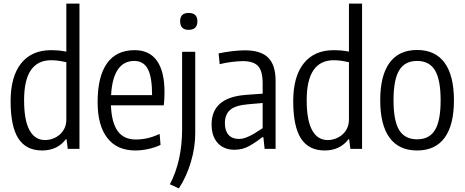

<svg xmlns="http://www.w3.org/2000/svg" viewBox="-20 -828 2584 1068"><path d="M214 9Q125 9 82 -58Q39 -125 39 -265Q39 -402 97.5 -475.5Q156 -549 265 -549Q284 -549 302.5 -547.5Q321 -546 349 -541V-808H422V0H357L350 -54H347Q299 9 214 9ZM231 -49Q253 -49 274.5 -57Q296 -65 312.5 -79.5Q329 -94 339 -115Q349 -136 349 -163V-482Q321 -488 302.5 -490.5Q284 -493 264 -493Q190 -493 152 -438Q114 -383 114 -271Q114 -159 144 -104Q174 -49 231 -49Z M732 9Q631 9 577 -60.5Q523 -130 523 -260Q523 -402 575 -475.5Q627 -549 729 -549Q811 -549 853 -490Q895 -431 895 -316Q895 -291 894 -275Q893 -259 891 -242H597Q601 -145 635 -98.5Q669 -52 735 -52Q767 -52 799 -59Q831 -66 868 -83L873 -22Q844 -8 806.5 0.5Q769 9 732 9ZM727 -489Q668 -489 635.5 -441Q603 -393 598 -299H826Q826 -400 802 -444.5Q778 -489 727 -489Z M1029 -662Q982 -662 982 -710Q982 -756 1029 -756Q1078 -756 1078 -710Q1078 -662 1029 -662ZM925 197Q993 68 993 -111V-540H1066V-87Q1066 -9 1042 72.5Q1018 154 975 220Z M1285 5Q1225 5 1191 -32.5Q1157 -70 1157 -136Q1157 -285 1345 -300L1441 -307V-365Q1441 -433 1415.5 -460.5Q1390 -488 1331 -488Q1306 -488 1269 -483.5Q1232 -479 1202 -471L1196 -531Q1234 -539 1272.5 -543.5Q1311 -548 1343 -548Q1431 -548 1472 -507Q1513 -466 1513 -379V0H1452L1445 -65H1439Q1407 -39 1368.5 -17Q1330 5 1285 5ZM1310 -55Q1327 -55 1345 -61.5Q1363 -68 1380.5 -77.5Q1398 -87 1413.5 -97.5Q1429 -108 1441 -115V-255L1360 -248Q1290 -242 1260.5 -217Q1231 -192 1231 -142Q1231 -100 1251.5 -77.5Q1272 -55 1310 -55Z M1786 9Q1697 9 1654 -58Q1611 -125 1611 -265Q1611 -402 1669.5 -475.5Q1728 -549 1837 -549Q1856 -549 1874.5 -547.5Q1893 -546 1921 -541V-808H1994V0H1929L1922 -54H1919Q1871 9 1786 9ZM1803 -49Q1825 -49 1846.5 -57Q1868 -65 1884.5 -79.5Q1901 -94 1911 -115Q1921 -136 1921 -163V-482Q1893 -488 1874.5 -490.5Q1856 -493 1836 -493Q1762 -493 1724 -438Q1686 -383 1686 -271Q1686 -159 1716 -104Q1746 -49 1803 -49Z M2300 9Q2199 9 2147 -62Q2095 -133 2095 -270Q2095 -408 2147 -479Q2199 -550 2300 -550Q2401 -550 2453 -479Q2505 -408 2505 -270Q2505 -132 2453 -61.5Q2401 9 2300 9ZM2300 -53Q2368 -53 2399.5 -104.5Q2431 -156 2431 -270Q2431 -385 2399.5 -437Q2368 -489 2300 -489Q2232 -489 2200.5 -437Q2169 -385 2169 -270Q2169 -156 2200.5 -104.5Q2232 -53 2300 -53Z"/></svg>

Font: Encode Sans Compressed
Style: Regular
Weight: 400
Designer: Pablo Impallari, Andres Torresi
Foundry: Pablo Impallari, Andres Torresi
Version: Version 1.000; ttfautohint (v1.00) -l 8 -r 50 -G 200 -x 14 -